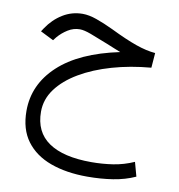

<svg xmlns="http://www.w3.org/2000/svg" viewBox="-82 -477 822 882"><g transform="rotate(10 329.0 -35.5)"><path d="M433.1 -259.3Q414.6 -266.6 403.6 -271Q392.6 -275.4 366.7 -286.1Q316.9 -306.2 284.7 -318.1Q252.4 -330.1 232.9 -330.1Q203.1 -330.1 177 -313.7Q150.9 -297.4 131.8 -274.9L119.6 -259.3L58.1 -290L68.4 -305.7Q98.1 -350.1 140.6 -376.2Q183.1 -402.3 233.4 -402.3Q262.7 -402.3 298.8 -389.6Q335 -377 378.4 -356.4Q451.2 -320.8 500.7 -303.5Q550.3 -286.1 591.8 -282.7L586.4 -213.4Q489.7 -205.1 405.5 -180.9Q321.3 -156.7 257.6 -119.1Q193.8 -81.5 158 -33Q122.1 15.6 122.1 73.2Q122.1 168 190.4 214.8Q258.8 261.7 389.6 261.7Q440.9 261.7 490.5 254.2Q540 246.6 587.4 225.6L605.5 291.5Q558.1 313 502 321.8Q445.8 330.6 382.8 330.6Q284.7 330.6 211.2 303.7Q137.7 276.9 96.7 221.7Q55.7 166.5 55.7 81.1Q55.7 -42 151.6 -131.3Q247.6 -220.7 433.1 -259.3Z"/></g></svg>

Font: Vazir Light FD
Style: Light-FD
Weight: 300
Designer: Saber Rastikerdar
Foundry: Saber Rastikerdar
Version: Version 30.1.0